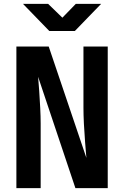

<svg xmlns="http://www.w3.org/2000/svg" viewBox="-20 -970 640 990"><path d="M64.5 0V-730H231.2L425.4 -156Q422.5 -191.2 418.7 -237.8Q415 -284.5 412.6 -331.8Q410.3 -379.1 410.3 -413.4V-730H535.5V0H368.8L176.5 -574Q179.3 -543.2 182.2 -500.4Q185 -457.5 187.4 -413.2Q189.7 -368.9 189.7 -333.6V0ZM234.4 -810 98.6 -950H228.2L301.7 -878.8L370.7 -950H501.4L365.8 -810Z"/></svg>

Font: JetBrains Mono
Style: Regular
Weight: 400
Monospace: yes
Designer: Philipp Nurullin, Konstantin Bulenkov
Foundry: JetBrains
Version: Version 2.305